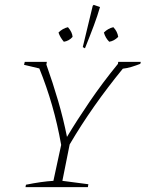

<svg xmlns="http://www.w3.org/2000/svg" viewBox="-20 -771 600 791"><path d="M85 0 87 -10Q151 -23 200 -26L232 -174Q217 -259 194.5 -337Q172 -415 142 -489L79 -504L82 -516H173L171 -505Q198 -429 219.5 -355.5Q241 -282 256 -207Q296 -274 349.5 -352.5Q403 -431 466 -508L467 -516H560L558 -508Q540 -501 522 -495.5Q504 -490 486 -488Q423 -411 368.5 -333.5Q314 -256 267 -176L237 -26L344 -12L342 0ZM330 -572 321 -577 362 -747 366 -751 392 -742Q382 -707 366.5 -665.5Q351 -624 330 -572ZM260 -659Q278 -638 279 -619Q264 -602 243 -599Q227 -618 221 -637Q238 -654 260 -659ZM447 -659Q464 -641 467 -619Q450 -602 430 -599Q414 -615 408 -637Q425 -654 447 -659Z"/></svg>

Font: Piazzolla SC Thin
Style: Italic
Weight: 100
Italic angle: -11.3°
Designer: Juan Pablo del Peral
Foundry: Huerta Tipografica
Version: Version 1.330